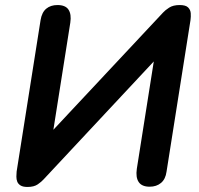

<svg xmlns="http://www.w3.org/2000/svg" viewBox="-20 -733 788 762"><path d="M89 9Q71 9 61.5 3Q52 -3 48.5 -12Q45 -21 45 -32Q45 -43 46 -52L141 -653Q146 -684 163.5 -698.5Q181 -713 208 -713Q240 -713 252 -694.5Q264 -676 259 -643L186 -181L160 -184L627 -683Q635 -692 651 -702.5Q667 -713 693 -713Q717 -713 726.5 -703.5Q736 -694 737 -680.5Q738 -667 736 -653L641 -52Q637 -22 619 -7Q601 8 574 8Q543 8 530.5 -10.5Q518 -29 523 -63L596 -525L621 -522L153 -21Q145 -12 130 -1.5Q115 9 89 9Z"/></svg>

Font: Nunito ExtraLight
Style: Italic
Weight: 200
Italic angle: -9°
Designer: Vernon Adams
Foundry: Vernon Adams
Version: Version 3.602